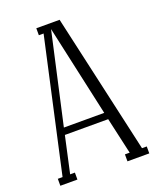

<svg xmlns="http://www.w3.org/2000/svg" viewBox="-129 -758 685 836"><g transform="rotate(-20 213.5 -340.0)"><path d="M141.1 -680.2H249L395 -32.2H417V0H315.9V-32.2H337.9L299.8 -201.2H99.1L62 -32.2H84V0H4.9V-32.2H26.9L163.1 -647.9H141.1ZM293 -232.9 200.2 -654.8 106 -232.9Z"/></g></svg>

Font: Margherita Light
Style: Regular
Weight: 300
Designer: James Puckett
Foundry: Dunwich Type Founders
Version: Version 1.008;hotconv 1.0.109;makeotfexe 2.5.65596